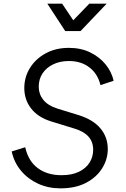

<svg xmlns="http://www.w3.org/2000/svg" viewBox="-20 -1019 687 1051"><path d="M44 -190 118 -213Q135 -137 187 -98.5Q239 -60 317 -60Q373 -60 411.5 -78.5Q450 -97 470 -128.5Q490 -160 490 -199Q490 -243 464 -271.5Q438 -300 388 -315L258 -355Q188 -377 150.5 -425Q113 -473 113 -537Q113 -597 144 -647Q175 -697 230 -727Q285 -757 357 -757Q423 -757 474 -732Q525 -707 558 -666.5Q591 -626 602 -577L530 -553Q515 -615 469.5 -650Q424 -685 357 -685Q309 -685 271.5 -667Q234 -649 213 -617.5Q192 -586 192 -544Q192 -504 217 -472.5Q242 -441 296 -424L410 -389Q490 -364 530 -316Q570 -268 570 -203Q570 -147 539 -97.5Q508 -48 450.5 -18Q393 12 311 12Q244 12 188.5 -13.5Q133 -39 95 -84.5Q57 -130 44 -190ZM337 -849 239 -999H320L381 -908L469 -999H564L421 -849Z"/></svg>

Font: Kosmopol Plus Jakarta Sans Italic It
Style: Regular
Weight: 400
Italic angle: -8.04999°
Designer: Gumpita Rahayu
Foundry: Tokotype
Version: Version 2.006